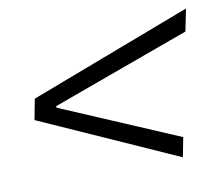

<svg xmlns="http://www.w3.org/2000/svg" viewBox="-55 -573 617 535"><g transform="rotate(-10 254.0 -305.5)"><path d="M32.7 -276.4 43.9 -335 502.4 -509.3 489.7 -446.3 99.1 -304.2V-299.8L432.6 -157.7L421.9 -102.5Z"/></g></svg>

Font: Reddit Sans Fudge Light Italic
Style: Regular
Weight: 300
Italic angle: -11.25°
Designer: Stephen Hutchings
Version: Version 1.013